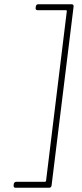

<svg xmlns="http://www.w3.org/2000/svg" viewBox="-20 -779 387 905"><path d="M223 96 327 -749C327 -755 324 -759 318 -759H160C154 -759 150 -755 149 -749L148 -741C147 -735 151 -731 157 -731H292C293 -731 295 -729 295 -727L197 74C196 76 194 78 192 78H56C51 78 46 82 45 88L44 96C44 102 47 106 53 106H212C218 106 222 102 223 96Z"/></svg>

Font: Barlow Thin
Style: Italic
Weight: 250
Italic angle: -7°
Designer: Jeremy Tribby
Foundry: Tribby Type
Version: Version 1.422;hotconv 1.0.109;makeotfexe 2.5.65596